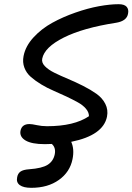

<svg xmlns="http://www.w3.org/2000/svg" viewBox="-20 -711 634 919"><path d="M194.8 -21Q131.8 -21 102.3 -38.6Q72.8 -56.2 78.1 -85Q84.5 -117.2 121.1 -117.2Q132.8 -117.2 156 -112.1Q179.2 -106.9 205.1 -106.9Q335 -106.9 405.8 -154.8Q405.8 -173.8 391.1 -190.9Q376.5 -208 352.5 -221.2Q328.6 -234.4 298.3 -248.8Q268.1 -263.2 237.1 -276.4Q206.1 -289.6 177.5 -306.9Q148.9 -324.2 127.7 -342.8Q106.4 -361.3 96.7 -387.2Q86.9 -413.1 92.8 -442.9Q102.1 -490.2 140.1 -531.7Q178.2 -573.2 229.7 -601.6Q281.2 -629.9 340.6 -650.6Q399.9 -671.4 453.4 -681.2Q506.8 -690.9 547.9 -690.9Q575.2 -690.9 586.2 -678.5Q597.2 -666 592.8 -645Q586.4 -610.4 536.1 -602.1Q377.4 -577.6 285.2 -531.2Q192.9 -484.9 182.1 -430.2Q178.2 -411.6 194.8 -394.3Q211.4 -377 241 -362.5Q270.5 -348.1 306.4 -333Q342.3 -317.9 377.7 -300Q413.1 -282.2 441.4 -262.2Q469.7 -242.2 484.1 -213.9Q498.5 -185.5 492.2 -152.8Q474.1 -63 320.8 -32.2Q336.9 2.9 327.1 50.8Q314.9 112.3 262 150.1Q209 188 129.9 188Q92.3 188 74.7 175Q57.1 162.1 62 138.2Q64.9 119.6 77.9 110.4Q90.8 101.1 120.1 99.1Q181.2 94.7 208.3 77.6Q235.4 60.5 242.2 26.9Q248 -4.4 228 -22Q216.8 -21 194.8 -21Z"/></svg>

Font: Shantell Sans Irregular Bouncy
Style: Italic
Weight: 400
Italic angle: -11.31°
Designer: Stephen Nixon, Anya Danilova, Shantell Martin
Foundry: Arrow Type
Version: Version 1.006;[9816181b4]